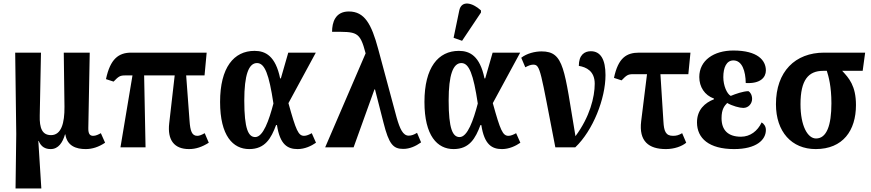

<svg xmlns="http://www.w3.org/2000/svg" viewBox="-20 -834 4930 1087"><path d="M68 233H214L197 -36H199C213 -2 237 10 267 10C311 10 335 -28 348 -73H350C360 -7 412 10 465 10C503 10 539 -2 575 -26L551 -80C538 -73 523 -65 508 -65C492 -65 479 -72 480 -109L488 -536H341L345 -230C346 -137 327 -69 269 -69C219 -69 203 -108 205 -180L212 -536H66L72 -75Z M662 0H804L796 -407H969L938 -136C927 -40 967 10 1050 10C1089 10 1124 -2 1162 -26L1139 -80C1118 -68 1106 -65 1097 -65C1066 -65 1057 -93 1053 -151L1034 -407H1138L1150 -536H723C651 -536 604 -500 580 -386L623 -372C651 -401 659 -407 688 -407H730Z M1391 10C1481 10 1515 -51 1543 -126H1548C1565 -14 1609 10 1665 10C1706 10 1743 -8 1769 -26L1745 -80C1731 -72 1715 -65 1702 -65C1669 -65 1656 -95 1613 -250L1768 -536H1612L1570 -390H1566C1540 -517 1483 -546 1421 -546C1304 -546 1226 -452 1226 -257C1226 -65 1299 10 1391 10ZM1425 -58C1386 -58 1363 -104 1363 -265C1363 -410 1388 -477 1435 -477C1479 -477 1503 -414 1528 -248C1503 -153 1470 -58 1425 -58Z M1821 0H1982L2100 -328H2103L2151 -140C2182 -17 2206 9 2263 9C2299 9 2333 -6 2364 -28L2341 -82C2325 -72 2310 -66 2294 -66C2261 -66 2244 -105 2226 -167L2121 -557C2083 -698 2044 -769 1955 -769C1878 -769 1860 -707 1860 -654C2000 -654 2017 -658 2050 -532Z M2596 -603 2703 -763V-775C2654 -820 2592 -834 2580 -774L2548 -620ZM2548 10C2638 10 2672 -51 2700 -126H2705C2722 -14 2766 10 2822 10C2863 10 2900 -8 2926 -26L2902 -80C2888 -72 2872 -65 2859 -65C2826 -65 2813 -95 2770 -250L2925 -536H2769L2727 -390H2723C2697 -517 2640 -546 2578 -546C2461 -546 2383 -452 2383 -257C2383 -65 2456 10 2548 10ZM2582 -58C2543 -58 2520 -104 2520 -265C2520 -410 2545 -477 2592 -477C2636 -477 2660 -414 2685 -248C2660 -153 2627 -58 2582 -58Z M3124 0H3237C3337 -95 3408 -275 3408 -409C3408 -496 3381 -544 3325 -544C3289 -544 3257 -523 3257 -461C3299 -454 3347 -432 3347 -360C3347 -284 3319 -172 3238 -63C3174 -442 3175 -543 3046 -543C3009 -543 2963 -532 2931 -507L2954 -453C2972 -463 2986 -468 2999 -468C3040 -468 3039 -436 3124 0Z M3750 10C3798 10 3841 -6 3865 -26L3842 -80C3822 -68 3808 -65 3790 -65C3748 -65 3739 -93 3736 -145L3719 -414H3877L3889 -536H3599C3527 -536 3480 -507 3456 -393L3499 -379C3527 -408 3535 -414 3564 -414H3643L3610 -148C3596 -34 3653 10 3750 10Z M4136 10C4262 10 4316 -42 4316 -98C4316 -119 4305 -133 4292 -141C4269 -92 4227 -60 4175 -60C4102 -60 4065 -97 4065 -165C4065 -217 4082 -235 4097 -251C4126 -234 4168 -223 4188 -223C4219 -223 4238 -249 4238 -274C4238 -297 4227 -313 4217 -318C4186 -317 4146 -303 4117 -291C4095 -303 4075 -350 4075 -397C4075 -452 4093 -492 4132 -492C4182 -492 4201 -431 4202 -364C4286 -359 4316 -397 4316 -435C4316 -492 4270 -548 4132 -548C4021 -548 3939 -492 3939 -398C3939 -342 3969 -295 4022 -276V-272C3971 -252 3926 -213 3926 -141C3926 -51 3994 10 4136 10Z M4598 10C4752 10 4826 -95 4826 -239C4826 -349 4786 -392 4748 -433H4864L4878 -536H4646C4482 -536 4373 -429 4373 -244C4373 -88 4462 10 4598 10ZM4600 -50C4552 -50 4512 -122 4512 -244C4512 -382 4557 -433 4641 -433H4661C4671 -401 4687 -346 4687 -249C4687 -124 4660 -50 4600 -50Z"/></svg>

Font: Noto Serif Condensed
Style: Bold
Weight: 700
Width: 3
Designer: Monotype Design Team
Foundry: Monotype Imaging Inc.
Version: Version 2.015